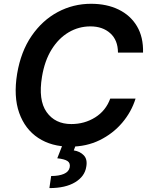

<svg xmlns="http://www.w3.org/2000/svg" viewBox="-20 -757 784 1004"><path d="M728 -481.9H596.9Q596.6 -547.2 556.6 -583.1Q516.7 -619 452.8 -619Q391.7 -619 339.1 -588.1Q286.6 -557.2 250 -498.4Q213.4 -439.6 199.6 -355.8Q179.3 -233.7 223.7 -171Q268.1 -108.3 353 -108.3Q421.9 -108.3 477.6 -143.1Q533.4 -177.9 556.5 -241.5H688.9Q667.3 -171.9 618.8 -114.9Q570.3 -57.9 501.1 -24Q431.8 9.9 346.9 9.9Q249.3 9.9 180 -35.7Q110.8 -81.3 80.4 -166.7Q50.1 -252.1 69.6 -371.4Q89.1 -487.6 145.2 -569.2Q201.3 -650.9 282.1 -694.1Q362.9 -737.2 456 -737.2Q538.4 -737.2 600.3 -707Q662.3 -676.8 696.2 -619.9Q730.1 -562.9 728 -481.9ZM307.5 -0.7H377.1L365.8 29.5Q398.4 34.4 418.3 55.4Q438.2 76.3 431.1 115.1Q423.3 165.5 372.9 196Q322.4 226.6 238.3 226.6L247.5 163.4Q288.4 163.4 314.1 152.3Q339.8 141.3 344.5 118.3Q348.7 95.5 332.7 85Q316.8 74.6 279.5 70.7Z"/></svg>

Font: Inter UI Semi Bold
Style: Italic
Weight: 600
Italic angle: -9.39999°
Designer: Rasmus Andersson
Foundry: rsms
Version: 3.2;8d6f07862